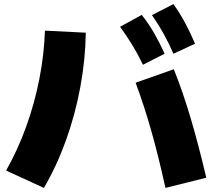

<svg xmlns="http://www.w3.org/2000/svg" viewBox="-20 -875 1040 940"><path d="M790 45Q756 -110 720.5 -235Q685 -360 644 -470L831 -536Q875 -426 913 -298Q951 -170 990 -5ZM10 -40Q67 -141 108 -254.5Q149 -368 172.5 -487.5Q196 -607 200 -725L400 -715Q398 -582 373 -447.5Q348 -313 303 -188Q258 -63 195 45ZM680 -558Q655 -610 628 -654Q601 -698 568 -744L674 -802Q708 -759 734.5 -713Q761 -667 786 -612ZM829 -612Q806 -665 781 -710Q756 -755 724 -801L829 -855Q861 -810 886 -763.5Q911 -717 935 -661Z"/></svg>

Font: M PLUS 1 Black
Style: Regular
Weight: 900
Designer: Coji Morishita
Foundry: UNDERFOREST DESIGN
Version: Version 1.001